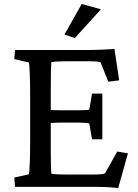

<svg xmlns="http://www.w3.org/2000/svg" viewBox="-20 -942 697 968"><path d="M576 6 625 -169 571 -178 509 -67C496 -63 478 -62 426 -62H318C285 -62 261 -63 239 -66C237 -81 236 -135 236 -186V-322C254 -323 272 -324 288 -324H374C400 -324 421 -322 430 -320L444 -240H496V-470H444L430 -389C421 -387 400 -386 374 -386H288C272 -386 254 -387 236 -387V-494C236 -553 237 -618 239 -629C259 -632 281 -633 312 -633H440C458 -633 473 -632 487 -628L526 -530L581 -537L557 -695C511 -692 466 -690 432 -690H56L52 -644L125 -627C129 -618 132 -556 132 -452V-237C132 -135 129 -74 125 -63L52 -47L56 0H459C492 0 531 1 576 6ZM305 -768 357 -750 489 -895 392 -922Z"/></svg>

Font: TPK Tissa Web Medium
Style: Regular
Weight: 500
Designer: Jacques Le Bailly, Suppakit Chalermlarp | Katatrad Co.,Ltd.
Foundry: Jacques Le Bailly, Cadson Demak Co.,Ltd.
Version: Version 5.000;Glyphs 3.1.2 (3151)